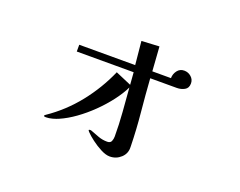

<svg xmlns="http://www.w3.org/2000/svg" viewBox="-98 -715 1197 958"><g transform="rotate(20 500.0 -235.5)"><path d="M812 -416Q812 -391 793.5 -381Q775 -371 753 -371H612Q618 -283 626.5 -195.5Q635 -108 637 -20V-16Q639 19 614 42Q589 65 555 65Q534 65 507 51Q480 37 455.5 18.5Q431 0 417 -15Q416 -17 414 -19Q412 -21 412 -23Q412 -26 418 -26Q420 -26 422.5 -26Q425 -26 426 -25Q449 -16 471 -8Q493 0 518 0Q535 0 540 -12Q545 -24 545 -37Q545 -101 540 -165Q535 -229 530 -292Q512 -255 481.5 -215Q451 -175 413 -138Q375 -101 334.5 -72Q294 -43 255 -26Q242 -20 223.5 -15Q205 -10 190 -10Q189 -10 183.5 -10.5Q178 -11 178 -14Q178 -16 180.5 -18Q183 -20 184 -21Q271 -80 337 -163Q403 -246 445 -342L529 -306L524 -371H222V-407H519L507 -531L601 -536L610 -407H709Q709 -429 722.5 -447Q736 -465 759 -465Q780 -465 796 -451Q812 -437 812 -416Z"/></g></svg>

Font: Kaisei Opti
Style: Bold
Weight: 700
Designer: Font-Kai, 金井和夫
Foundry: KAZUO KANAI
Version: Version 5.003